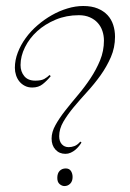

<svg xmlns="http://www.w3.org/2000/svg" viewBox="-20 -629 435 643"><path d="M149.9 -374Q137.2 -358.4 123 -347.2Q108.9 -335.9 87.9 -335.9Q73.7 -335.9 63 -341.6Q52.2 -347.2 44.9 -356.2Q37.6 -365.2 33.7 -377.2Q29.8 -389.2 29.8 -401.9Q29.8 -427.7 39.6 -453.1Q49.3 -478.5 66.2 -501.7Q83 -524.9 105.7 -544.4Q128.4 -564 153.8 -578.4Q179.2 -592.8 206.1 -600.8Q232.9 -608.9 258.8 -608.9Q287.1 -608.9 307.1 -600.6Q327.1 -592.3 340.1 -578.4Q353 -564.5 359.1 -545.7Q365.2 -526.9 365.2 -505.9Q365.2 -469.7 351.3 -437.7Q337.4 -405.8 316.7 -376.7Q295.9 -347.7 271.7 -321.3Q247.6 -294.9 226.8 -270Q206.1 -245.1 192.1 -221.2Q178.2 -197.3 178.2 -172.9Q178.2 -155.8 187 -146Q195.8 -136.2 210 -136.2Q219.7 -136.2 229.5 -139.9Q239.3 -143.6 249 -154.8L252.9 -151.9Q250 -146.5 244.6 -139.9Q239.3 -133.3 232.4 -127.4Q225.6 -121.6 217 -117.7Q208.5 -113.8 199.2 -113.8Q178.7 -113.8 165.8 -127.9Q152.8 -142.1 152.8 -165Q152.8 -187 165.8 -210.2Q178.7 -233.4 198.2 -258.3Q217.8 -283.2 240.5 -310.1Q263.2 -336.9 282.7 -366.2Q302.2 -395.5 315.2 -427Q328.1 -458.5 328.1 -493.2Q328.1 -509.8 323 -525.1Q317.9 -540.5 307.4 -552.2Q296.9 -564 281 -571Q265.1 -578.1 244.1 -578.1Q202.1 -578.1 166.5 -563.2Q130.9 -548.3 104.7 -524.7Q78.6 -501 63.7 -470.9Q48.8 -440.9 48.8 -411.1Q48.8 -389.2 61.3 -374Q73.7 -358.9 98.1 -358.9Q118.2 -358.9 128.4 -364.7Q138.7 -370.6 146 -377.9ZM200.2 -64.9Q211.9 -64.9 217.5 -56.4Q223.1 -47.9 223.1 -36.1Q223.1 -22 215.1 -13.9Q207 -5.9 195.8 -5.9Q187.5 -5.9 179.7 -12.5Q171.9 -19 171.9 -33.2Q171.9 -48.8 179.9 -56.9Q188 -64.9 200.2 -64.9Z"/></svg>

Font: Stalemate
Style: Regular
Weight: 400
Designer: Astigmatic (AOETI)
Foundry: Astigmatic (AOETI)
Version: Version 001.000